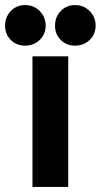

<svg xmlns="http://www.w3.org/2000/svg" viewBox="-78 -737 397 757"><path d="M191 0H50V-515H191ZM-58 -636Q-58 -670 -35.5 -693.5Q-13 -717 21 -717Q55 -717 78.5 -693.5Q102 -670 102 -636Q102 -602 78.5 -579.5Q55 -557 21 -557Q-13 -557 -35.5 -579.5Q-58 -602 -58 -636ZM139 -636Q139 -670 161.5 -693.5Q184 -717 218 -717Q252 -717 275.5 -693.5Q299 -670 299 -636Q299 -602 275.5 -579.5Q252 -557 218 -557Q184 -557 161.5 -579.5Q139 -602 139 -636Z"/></svg>

Font: Akshar SemiBold
Style: Regular
Weight: 600
Designer: Tall Chai
Foundry: Tall Chai
Version: Version 1.000